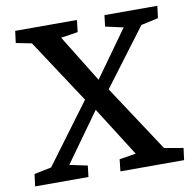

<svg xmlns="http://www.w3.org/2000/svg" viewBox="-79 -779 864 858"><g transform="rotate(-10 353.5 -350.0)"><path d="M12 0 19 -55 97 -71 299 -343 109 -632 38 -646 45 -700H325L319 -646L242 -634L374 -420L525 -631L444 -649L450 -700H690L683 -645L605 -628L411 -370L609 -69L695 -54L688 0H399L405 -54L480 -66L338 -290L179 -68L260 -51L254 0Z"/></g></svg>

Font: Literata 12pt Medium
Style: Italic
Weight: 500
Italic angle: -2°
Designer: Latin by Veronika Burian and Jose Scaglione. Greek by Irene Vlachou. Cyrillic by Vera Evstafieva
Foundry: TypeTogether
Version: Version 3.002